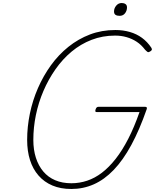

<svg xmlns="http://www.w3.org/2000/svg" viewBox="-20 -1234 1027 1273"><path d="M453 19Q382 19 327.5 -4Q273 -27 235.5 -70Q198 -113 179 -172.5Q160 -232 160 -307Q160 -393 178 -480.5Q196 -568 231.5 -649.5Q267 -731 317.5 -801Q368 -871 433.5 -923.5Q499 -976 576.5 -1005.5Q654 -1035 745 -1035Q796 -1035 841 -1022Q886 -1009 921.5 -983Q957 -957 983 -918Q989 -909 986 -902.5Q983 -896 972 -891Q964 -886 958.5 -889.5Q953 -893 942 -904Q917 -937 886.5 -957Q856 -977 820 -987.5Q784 -998 743 -998Q660 -998 587.5 -970Q515 -942 455 -892Q395 -842 348 -775Q301 -708 268 -631Q235 -554 218 -471.5Q201 -389 201 -306Q201 -241 218 -188Q235 -135 267 -97Q299 -59 346 -39Q393 -19 453 -19Q507 -19 558 -36Q609 -53 656 -89Q703 -125 747 -181Q791 -237 830.5 -314Q870 -391 905 -491H622Q612 -491 612 -497.5Q612 -504 614 -509Q617 -518 621.5 -522Q626 -526 634 -526H939Q950 -526 952.5 -522.5Q955 -519 953 -511Q905 -373 850.5 -272.5Q796 -172 734 -107.5Q672 -43 602 -12Q532 19 453 19ZM773 -1129Q756 -1129 746 -1135.5Q736 -1142 736 -1158Q736 -1179 750.5 -1196.5Q765 -1214 787 -1214Q802 -1214 812 -1207Q822 -1200 822 -1185Q822 -1163 809 -1146Q796 -1129 773 -1129Z"/></svg>

Font: Playwrite CO Thin
Style: Regular
Weight: 250
Version: Version 1.002